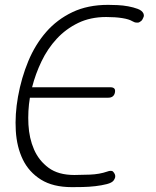

<svg xmlns="http://www.w3.org/2000/svg" viewBox="-20 -760 640 790"><path d="M54 -362Q68 -440 96.5 -508.5Q125 -577 170 -628.5Q215 -680 278 -710Q341 -740 425 -740Q441 -740 463.5 -739Q486 -738 507.5 -734Q529 -730 546.5 -723.5Q564 -717 570 -705Q571 -703 571.5 -700Q572 -697 572 -694Q570 -687 566 -680Q562 -673 554 -669Q550 -667 548 -667H543Q538 -667 533.5 -668.5Q529 -670 524 -673Q511 -681 483 -685.5Q455 -690 417 -690Q352 -690 301.5 -665.5Q251 -641 213.5 -600.5Q176 -560 151 -508Q126 -456 112 -401H434Q445 -401 450 -396Q455 -391 453 -380Q451 -369 444 -363.5Q437 -358 426 -358H103Q94 -304 97 -247.5Q100 -191 120 -145Q140 -99 180 -69.5Q220 -40 286 -40Q311 -40 350 -41.5Q389 -43 421 -54Q426 -56 429 -56.5Q432 -57 436 -57Q438 -57 440.5 -56.5Q443 -56 445 -54Q450 -49 452.5 -43Q455 -37 454 -31Q453 -27 451.5 -24Q450 -21 448 -18Q441 -8 419.5 -2.5Q398 3 372 6Q346 9 320 9.5Q294 10 276 10Q198 10 148.5 -21Q99 -52 74 -103.5Q49 -155 45 -222Q41 -289 54 -362Z"/></svg>

Font: Maple Mono NL Thin
Style: Italic
Weight: 250
Italic angle: -10°
Monospace: yes
Designer: subframe7536
Version: Version 7.000